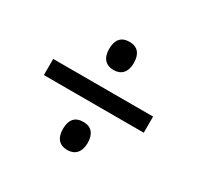

<svg xmlns="http://www.w3.org/2000/svg" viewBox="-110 -779 739 721"><g transform="rotate(30 260.0 -418.5)"><path d="M260 -531C292 -531 313 -551 313 -592C313 -632 294 -653 260 -653C224 -653 206 -632 206 -592C206 -552 226 -531 260 -531ZM43 -384H476V-454H43ZM260 -184C292 -184 313 -205 313 -245C313 -285 294 -306 260 -306C224 -306 206 -285 206 -245C206 -205 225 -184 260 -184Z"/></g></svg>

Font: Noto Sans Malayalam UI SemiCondensed
Style: Regular
Weight: 400
Width: 4
Designer: Jelle Bosma - Monotype Design Team
Foundry: Monotype Imaging Inc.
Version: Version 2.104